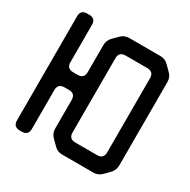

<svg xmlns="http://www.w3.org/2000/svg" viewBox="-162 -865 1018 1028"><g transform="rotate(30 347.5 -350.5)"><path d="M90 11H102Q142 11 142 -29V-269Q142 -309 182 -309H209Q249 -309 249 -269V-93Q249 -64 269 -44L302 -11Q322 9 351 9H544Q573 9 593 -11L625 -43Q645 -65 645 -93V-609Q645 -638 625 -658L593 -690Q572 -711 544 -711H350Q321 -711 301 -691L269 -659Q249 -637 249 -609V-442Q249 -402 209 -402H182Q142 -402 142 -442V-672Q142 -712 102 -712H90Q50 -712 50 -672V-29Q50 11 90 11ZM340 -122V-580Q340 -620 380 -620H514Q554 -620 554 -580V-122Q554 -82 514 -82H380Q340 -82 340 -122Z"/></g></svg>

Font: WDXL Lubrifont TC
Style: Regular
Weight: 400
Designer: [WDXL Lubrifont] Copyright 2020-2022 (c) NightFurySL2001, Skr-ZERO; [ZCOOL QingKe HuangYou] Copyright 2018-2022 (c) The 
Version: Version 2.001;hotconv 1.1.1;makeotfexe 2.6.0